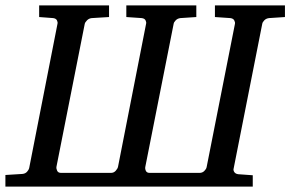

<svg xmlns="http://www.w3.org/2000/svg" viewBox="-41 -691 1075 711"><path d="M955.1 -624Q944.3 -622.6 937.7 -615.7Q931.2 -608.9 930.2 -603L824.2 -66.9Q822.3 -61 826.4 -54.2Q830.6 -47.4 840.8 -45.9L895 -42V0H-21V-43L42 -46.9Q52.7 -47.9 59.1 -54.9Q65.4 -62 66.9 -67.9L171.9 -603Q173.3 -608.9 169.9 -615.7Q166.5 -622.6 155.8 -624L104 -627.9V-670.9H362.8V-627.9L298.8 -624Q288.6 -623 281.5 -616Q274.4 -608.9 272.9 -603L168 -73.2Q167 -66.4 170.7 -58.6Q174.3 -50.8 185.1 -50.8H370.1Q380.4 -50.8 387.5 -58.6Q394.5 -66.4 396 -73.2L500 -603Q501.5 -608.9 498 -615.7Q494.6 -622.6 483.9 -624L426.8 -627.9V-670.9H686V-627.9L627 -624Q616.2 -622.6 609.6 -615.7Q603 -608.9 602.1 -603L497.1 -73.2Q495.6 -66.4 499 -58.6Q502.4 -50.8 513.2 -50.8H698.2Q708.5 -50.8 715.6 -57.9Q722.7 -64.9 724.1 -71.8L829.1 -603Q830.1 -608.9 826.4 -615.7Q822.8 -622.6 812 -624L754.9 -627.9V-670.9H1014.2V-627.9Z"/></svg>

Font: Charis SIL CyrE
Style: Italic
Weight: 400
Italic angle: -11°
Foundry: SIL International
Version: Version 5.000